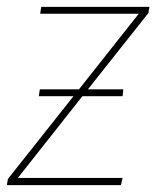

<svg xmlns="http://www.w3.org/2000/svg" viewBox="-30 -539 455 559"><path d="M402 -501 226 -279H329L327 -259H210L22 -21H327L322 0H-10L-7 -18L184 -259H83L86 -279H200L374 -499H87L90 -519H405Z"/></svg>

Font: FiraGO Thin
Style: Italic
Weight: 100
Italic angle: -8°
Designer: bBox Type GmbH
Foundry: bBox Type GmbH
Version: Version 1.001